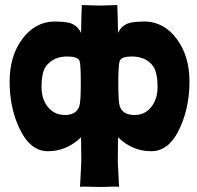

<svg xmlns="http://www.w3.org/2000/svg" viewBox="-20 -738 779 758"><path d="M453 -318Q447 -336 447 -408Q447 -485 453 -498Q460 -515 500 -515Q540 -515 567 -495Q590 -477 596 -450Q602 -429 602 -395Q602 -347 578 -317Q553 -284 511 -284Q465 -284 453 -318ZM168 -317Q144 -347 144 -395Q144 -429 150 -450Q156 -477 180 -495Q206 -515 246 -515Q286 -515 294 -498Q299 -485 299 -408Q299 -336 293 -318Q281 -284 236 -284Q194 -284 168 -317ZM490 -647Q460 -638 446 -608Q445 -669 443 -718L373 -716L303 -718Q301 -668 300 -608Q286 -638 256 -647Q236 -653 190 -653Q117 -650 68 -584Q18 -517 18 -416Q18 -317 54 -237Q97 -141 169 -141Q243 -141 300 -196Q300 -142 301 -101Q299 -50 296 0Q302 -2 328 -1Q344 0 373 0Q402 0 418 -1Q444 -2 450 0Q447 -49 445 -101Q446 -142 446 -196Q503 -141 577 -141Q650 -141 692 -237Q728 -317 728 -416Q728 -517 678 -584Q629 -650 556 -653Q510 -653 490 -647Z"/></svg>

Font: Londrina Solid
Style: Regular
Weight: 400
Designer: Marcelo Magalhaes
Foundry: Marcelo Magalh„es
Version: Version 1.001 2011